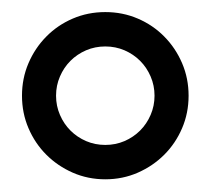

<svg xmlns="http://www.w3.org/2000/svg" viewBox="-20 -778 340 310"><path d="M150 -758.5Q178 -758.5 202.5 -748Q227 -737.5 245.2 -719Q263.5 -700.5 274 -676Q284.5 -651.5 284.5 -623.5Q284.5 -595.5 274 -571Q263.5 -546.5 245.2 -528.2Q227 -510 202.5 -499.2Q178 -488.5 150 -488.5Q122 -488.5 97.5 -499.2Q73 -510 54.8 -528.2Q36.5 -546.5 26 -571Q15.5 -595.5 15.5 -623.5Q15.5 -651.5 26 -676Q36.5 -700.5 54.8 -719Q73 -737.5 97.5 -748Q122 -758.5 150 -758.5ZM150 -544Q166.5 -544 181 -550.2Q195.5 -556.5 206.2 -567.2Q217 -578 223.2 -592.5Q229.5 -607 229.5 -623.5Q229.5 -640 223.2 -654.5Q217 -669 206.2 -679.8Q195.5 -690.5 181 -696.8Q166.5 -703 150 -703Q133.5 -703 119 -696.8Q104.5 -690.5 93.8 -679.8Q83 -669 76.8 -654.5Q70.5 -640 70.5 -623.5Q70.5 -607 76.8 -592.5Q83 -578 93.8 -567.2Q104.5 -556.5 119 -550.2Q133.5 -544 150 -544Z"/></svg>

Font: B612
Style: Regular
Weight: 400
Designer: Nicolas Chauveau, Thomas Paillot, Jonathan Favre-Lamarine, Jean-Luc Vinot
Foundry: AIRBUS
Version: Version 1.008